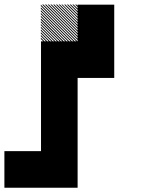

<svg xmlns="http://www.w3.org/2000/svg" viewBox="-20 -688 707 874"><path d="M334.2 -655 321.7 -667.5H327.5L334.2 -660.8ZM334.2 -642.5 309.2 -667.5H315L334.2 -648.3ZM334.2 -630 296.7 -667.5H302.5L334.2 -635.8ZM334.2 -617.5 284.2 -667.5H290L334.2 -623.3ZM334.2 -605 271.7 -667.5H277.5L334.2 -610.8ZM334.2 -592.5 259.2 -667.5H264.2L334.2 -597.5ZM334.2 -580 246.7 -667.5H252.5L334.2 -585.8ZM334.2 -567.5 234.2 -667.5H240L334.2 -573.3ZM334.2 -555 221.7 -667.5H227.5L334.2 -560.8ZM334.2 -542.5 209.2 -667.5H215L334.2 -548.3ZM334.2 -530 196.7 -667.5H202.5L334.2 -535.8ZM334.2 -517.5 184.2 -667.5H190L334.2 -523.3ZM334.2 -505 171.7 -667.5H177.5L334.2 -510.8ZM327.5 -499.2 165.8 -660.8V-666.7L333.3 -499.2ZM315 -499.2 165.8 -648.3V-654.2L320.8 -499.2ZM302.5 -499.2 165.8 -635.8V-641.7L308.3 -499.2ZM290 -499.2 165.8 -623.3V-629.2L295.8 -499.2ZM277.5 -499.2 165.8 -610.8V-616.7L283.3 -499.2ZM264.2 -499.2 165.8 -597.5V-604.2L270.8 -499.2ZM252.5 -499.2 165.8 -585.8V-591.7L258.3 -499.2ZM240 -499.2 165.8 -573.3V-579.2L245.8 -499.2ZM227.5 -499.2 165.8 -560.8V-566.7L233.3 -499.2ZM215 -499.2 165.8 -548.3V-554.2L220.8 -499.2ZM202.5 -499.2 165.8 -535.8V-541.7L208.3 -499.2ZM190 -499.2 165.8 -523.3V-529.2L195.8 -499.2ZM177.5 -499.2 165.8 -510.8V-516.7L183.3 -499.2ZM166.7 0H333.3V166.7H166.7ZM0 0H333.3V166.7H0ZM166.7 -166.7H333.3V166.7H166.7ZM166.7 -333.3H333.3V0H166.7ZM333.3 -500H500V-333.3H333.3ZM166.7 -500H500V-333.3H166.7ZM166.7 -500H333.3V-166.7H166.7ZM333.3 -666.7H500V-333.3H333.3Z"/></svg>

Font: 0xA000-Pixelated
Style: Pixelated
Weight: 400
Version: Version 0.1